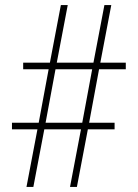

<svg xmlns="http://www.w3.org/2000/svg" viewBox="-20 -800 541 754"><path d="M84 -66 127 -292H27V-318H132L171 -528H71V-554H176L219 -780H246L203 -554H347L390 -780H417L374 -554H474V-528H369L330 -318H430V-292H325L282 -66H255L298 -292H154L111 -66ZM159 -318H303L342 -528H198Z"/></svg>

Font: Noto Sans Malayalam UI ExtraCondensed Thin
Style: Regular
Weight: 100
Width: 2
Designer: Jelle Bosma - Monotype Design Team
Foundry: Monotype Imaging Inc.
Version: Version 2.104; ttfautohint (v1.8.4.7-5d5b)